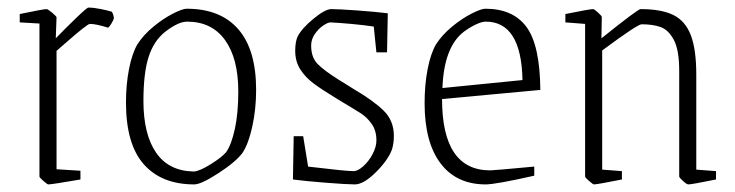

<svg xmlns="http://www.w3.org/2000/svg" viewBox="-20 -476 1937 506"><path d="M84 -11V-414L32 -417V-439Q94 -452 103 -452Q106 -452 117.5 -442.5Q129 -433 129 -430L127 -375Q149 -398 179 -427Q209 -456 213 -456Q227 -456 246.5 -452Q266 -448 275 -445Q280 -435 280 -428Q280 -425 274.5 -415.5Q269 -406 265 -403Q233 -413 217 -413Q210 -413 152 -362L129 -342V-30L192 -26V-3Q117 10 107 10Q105 10 94.5 1Q84 -8 84 -11Z M312 -206Q312 -253 320 -294Q328 -335 342 -359Q358 -384 384 -405.5Q410 -427 435.5 -440Q461 -453 472 -453Q561 -453 608 -399Q655 -345 655 -239Q655 -189 645 -143Q635 -97 619 -73Q601 -49 555.5 -19.5Q510 10 492 10Q406 10 359 -43Q312 -96 312 -206ZM576 -75Q590 -95 599 -136.5Q608 -178 608 -235Q608 -322 573 -370.5Q538 -419 473 -419Q450 -419 415 -392Q385 -368 371.5 -325.5Q358 -283 358 -210Q358 -122 391.5 -73.5Q425 -25 491 -24Q506 -25 535 -43Q564 -61 576 -75Z M752 -3 754 -117H779L792 -37Q891 -25 912 -25Q923 -25 937.5 -38Q952 -51 962 -70Q972 -89 972 -106Q972 -132 959.5 -149.5Q947 -167 931.5 -177Q916 -187 869 -215Q828 -240 806.5 -256Q785 -272 771.5 -293Q758 -314 758 -342Q758 -365 764 -379Q775 -401 806 -426.5Q837 -452 853 -452Q873 -452 921 -448.5Q969 -445 1002 -441L1000 -338H972L965 -406Q939 -410 905.5 -413Q872 -416 851 -417Q844 -417 831.5 -408.5Q819 -400 809.5 -386Q800 -372 800 -356Q800 -325 817 -307.5Q834 -290 874 -265L892 -254L911 -242Q964 -211 991 -184.5Q1018 -158 1018 -118Q1018 -98 1013 -82Q1002 -53 970 -21.5Q938 10 915 10Q895 10 838 5.5Q781 1 752 -3Z M1099 -204Q1099 -253 1107 -294Q1115 -335 1129 -359Q1145 -384 1171 -405.5Q1197 -427 1222.5 -440Q1248 -453 1259 -453Q1332 -453 1367.5 -405Q1403 -357 1404 -239L1145 -215Q1145 -27 1272 -27Q1281 -27 1388 -37V-13Q1286 10 1260 10Q1183 10 1141 -45.5Q1099 -101 1099 -204ZM1357 -265Q1354 -419 1260 -419Q1250 -419 1234 -411.5Q1218 -404 1202 -392Q1150 -352 1146 -244Z M1522 -11V-413L1470 -417V-439Q1534 -452 1543 -452Q1546 -452 1556 -443Q1566 -434 1566 -431L1565 -375Q1661 -452 1668 -452Q1723 -452 1754.5 -436.5Q1786 -421 1800.5 -383.5Q1815 -346 1815 -279V-29L1867 -25V-3Q1803 10 1794 10Q1790 10 1780 1Q1770 -8 1770 -11V-289Q1770 -344 1756 -370.5Q1742 -397 1721.5 -404.5Q1701 -412 1671 -412Q1660 -412 1567 -343V-29L1619 -25V-3Q1554 10 1545 10Q1543 10 1532.5 1Q1522 -8 1522 -11Z"/></svg>

Font: Grenze ExtraLight
Style: Regular
Weight: 275
Designer: Renata Polastri
Foundry: Omnibus-Type
Version: Version 1.002; ttfautohint (v1.8)